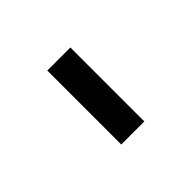

<svg xmlns="http://www.w3.org/2000/svg" viewBox="27 -948 547 547"><g transform="rotate(45 300.0 -674.5)"><path d="M151 -628H449V-721H151Z"/></g></svg>

Font: Braiins Sans SemiBold
Style: Regular
Weight: 600
Designer: Mike Abbink, Paul van der Laan, Pieter van Rosmalen, Jiri Chlebus, Lubos Buracinsky
Foundry: Bold Monday, Sudetype
Version: Version 1.000;hotconv 1.0.109;makeotfexe 2.5.65596